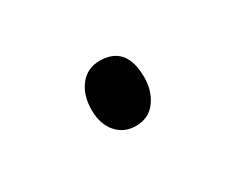

<svg xmlns="http://www.w3.org/2000/svg" viewBox="-37 -435 305 257"><g transform="rotate(-30 115.5 -307.0)"><path d="M80 -305Q80 -328 91.5 -342.5Q103 -357 122 -357Q163 -357 163 -308Q163 -287 152 -272Q141 -257 121 -257Q103 -257 91.5 -270Q80 -283 80 -305Z"/></g></svg>

Font: Display Extralight
Style: Italic
Weight: 200
Italic angle: -2°
Designer: Latin by Veronika Burian and Jose Scaglione. Greek by Irene Vlachou. Cyrillic by Vera Evstafieva
Foundry: TypeTogether
Version: Version 3.002